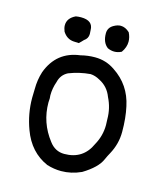

<svg xmlns="http://www.w3.org/2000/svg" viewBox="-103 -731 706 828"><g transform="rotate(15 250.0 -317.0)"><path d="M335 -538Q320 -538 305 -545Q280 -564 280 -605Q280 -631 304 -644Q320 -653 334 -653Q355 -653 374 -635Q384 -615 384 -595Q384 -570 367 -546Q351 -538 335 -538ZM178 -534Q166 -534 155 -535Q124 -537 106 -566Q100 -581 100 -593Q100 -625 136 -642Q148 -644 159 -644Q213 -644 213 -601L214 -584Q214 -564 196 -552Q187 -542 178 -534ZM247 19Q215 19 183 9Q103 -26 70 -116Q45 -183 45 -254L46 -294Q46 -334 58 -372Q95 -472 199 -485Q230 -493 262 -493Q312 -493 352 -465Q428 -415 447 -324Q458 -275 458 -212Q458 -159 432 -111Q423 -95 416 -79Q399 -39 336 -1Q292 19 247 19ZM241 -56Q325 -56 359 -132Q383 -175 383 -223L382 -249Q382 -298 360 -342Q344 -385 304 -405Q283 -417 262 -418Q213 -414 167 -396Q137 -381 129 -347Q118 -316 118 -285L119 -271L118 -253Q118 -163 174 -91Q200 -56 241 -56Z"/></g></svg>

Font: Xiaolai Mono SC
Style: Regular
Weight: 400
Monospace: yes
Designer: LXGW / Nozomi Seto
Version: Version 3.113;September 30, 2024